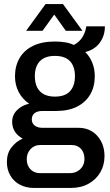

<svg xmlns="http://www.w3.org/2000/svg" viewBox="-20 -743 545 948"><path d="M147 185Q110 185 79.5 169.5Q49 154 31.5 124.5Q14 95 14 57Q14 14 36.5 -15Q59 -44 92 -59Q68 -71 54 -92.5Q40 -114 40 -141Q40 -175 64 -199Q88 -223 124 -231Q90 -254 72 -289Q54 -324 54 -366Q54 -417 76.5 -456Q99 -495 143 -516.5Q187 -538 251 -538Q278 -538 302 -534Q326 -530 345 -521Q374 -537 388.5 -562Q403 -587 406 -613H498Q498 -580 485.5 -553.5Q473 -527 451.5 -510Q430 -493 401 -486Q424 -463 436 -432.5Q448 -402 448 -367Q448 -316 426 -277.5Q404 -239 361.5 -217Q319 -195 256 -195H188Q165 -195 151 -184.5Q137 -174 137 -153Q137 -134 151.5 -123Q166 -112 189 -112H366Q425 -112 460.5 -72Q496 -32 496 28Q496 72 475.5 107.5Q455 143 417.5 164Q380 185 329 185ZM178 112H324Q345 112 361.5 103Q378 94 387.5 78Q397 62 397 43Q397 10 379.5 -8.5Q362 -27 334 -27H178Q150 -27 131 -7Q112 13 112 43Q112 74 130.5 93Q149 112 178 112ZM251 -266Q301 -266 325.5 -292.5Q350 -319 350 -367Q350 -415 325.5 -441Q301 -467 251 -467Q202 -467 177 -441Q152 -415 152 -367Q152 -335 163 -312.5Q174 -290 196 -278Q218 -266 251 -266ZM109 -591 205 -723H291L387 -591H305L225 -703H271L190 -591Z"/></svg>

Font: Archivo SemiCondensed Medium
Style: Regular
Weight: 500
Width: 4
Designer: Hector Gatti
Foundry: Omnibus-Type
Version: Version 2.001